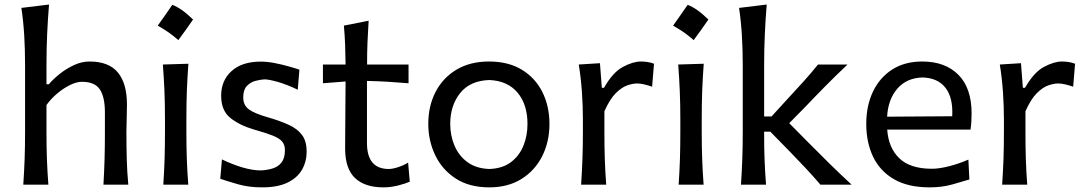

<svg xmlns="http://www.w3.org/2000/svg" viewBox="-20 -809 4753 841"><path d="M82 0Q85.9 -58.1 87.9 -112.3Q89.8 -166.5 89.8 -231.9V-523.9Q89.8 -590.3 86.2 -652.3Q82.5 -714.4 73.7 -774.4L194.8 -789.1Q189.5 -725.1 186.5 -659.7Q183.6 -594.2 183.6 -523.9V-439.9H193.8Q212.9 -462.4 241.7 -485.4Q270.5 -508.3 304.2 -523.9Q337.9 -539.6 372.1 -539.6Q456.5 -539.6 496.3 -491.5Q536.1 -443.4 536.1 -351.1Q536.1 -316.9 534.9 -286.4Q533.7 -255.9 533.7 -231.9Q533.7 -166.5 535.2 -112.3Q536.6 -58.1 542 0H433.1Q436.5 -58.1 438 -111.8Q439.5 -165.5 439.5 -227.5V-317.4Q439.5 -383.8 417.5 -417.2Q395.5 -450.7 338.4 -450.7Q315.9 -450.7 287.6 -437Q259.3 -423.3 231.7 -400.4Q204.1 -377.4 183.6 -349.1V-227.5Q183.6 -165.5 185.5 -111.8Q187.5 -58.1 191.9 0Z M734.8 -787.9Q776.7 -771.8 825.6 -723.4Q810 -700.9 794.2 -678.6Q778.3 -656.3 761.1 -633.2Q720.3 -669.7 670.9 -696.6Q687.5 -720.2 703.1 -742.2Q718.7 -764.3 734.8 -787.9ZM695.3 0Q699.2 -58.1 700.9 -112.3Q702.6 -166.5 702.6 -231.9V-284.7Q702.6 -356 700.2 -412.4Q697.8 -468.8 693.4 -526.4L805.2 -529.8Q800.8 -470.7 798.6 -414.1Q796.4 -357.4 796.4 -284.7V-231.9Q796.4 -166.5 798.3 -112.3Q800.3 -58.1 804.7 0Z M1127.9 11.7Q1069.8 11.7 1023.2 -1.7Q976.6 -15.1 944.8 -25.9L952.1 -110.8Q996.1 -89.4 1041 -75.9Q1085.9 -62.5 1123 -62.5Q1151.4 -64 1175.3 -71.5Q1199.2 -79.1 1213.6 -97.9Q1228 -116.7 1228 -151.9Q1228 -175.3 1215.3 -189.7Q1202.6 -204.1 1173.3 -215.6Q1144 -227.1 1093.8 -241.2Q1029.8 -259.8 989.3 -292.2Q948.7 -324.7 948.7 -389.6Q948.7 -456.5 994.4 -497.8Q1040 -539.1 1122.1 -539.1Q1150.4 -539.1 1181.9 -533Q1213.4 -526.9 1242.4 -518.8Q1271.5 -510.7 1291.5 -503.9L1284.2 -416Q1236.3 -439 1196.8 -450.2Q1157.2 -461.4 1138.2 -461.4Q1120.1 -460.4 1098.4 -454.6Q1076.7 -448.7 1061 -432.1Q1045.4 -415.5 1045.4 -382.3Q1045.4 -348.1 1070.3 -329.8Q1095.2 -311.5 1155.8 -294.4Q1209 -278.8 1246.3 -261.5Q1283.7 -244.1 1303.5 -217Q1323.2 -189.9 1323.2 -145Q1323.2 -101.6 1303 -65.9Q1282.7 -30.3 1239.7 -9.3Q1196.8 11.7 1127.9 11.7Z M1659.7 11.7Q1577.6 11.7 1534.7 -29.5Q1491.7 -70.8 1491.7 -158.7Q1491.7 -238.8 1492.7 -314Q1493.7 -389.2 1493.7 -452.1L1394.5 -444.3V-526.4H1493.7Q1493.2 -571.8 1491.7 -612.5Q1490.2 -653.3 1486.3 -696.8L1594.7 -718.3Q1591.3 -665.5 1589.6 -622.3Q1587.9 -579.1 1587.9 -526.4H1769.5V-444.3Q1724.6 -448.2 1678.5 -450.9Q1632.3 -453.6 1587.4 -454.6V-182.6Q1587.4 -68.8 1683.1 -68.8Q1699.2 -68.8 1723.6 -76.7Q1748 -84.5 1767.6 -96.7L1774.9 -13.2Q1757.8 -5.4 1724.9 3.2Q1691.9 11.7 1659.7 11.7Z M2123.5 11.7Q2035.6 11.7 1976.1 -27.1Q1916.5 -65.9 1886.2 -129.4Q1856 -192.9 1856 -266.1Q1856 -345.2 1888.2 -407Q1920.4 -468.8 1980 -504.2Q2039.6 -539.6 2122.1 -539.6Q2207 -539.6 2266.1 -503.4Q2325.2 -467.3 2356 -405.3Q2386.7 -343.3 2386.7 -266.1Q2386.7 -188 2355 -125Q2323.2 -62 2264.2 -25.1Q2205.1 11.7 2123.5 11.7ZM2123.5 -68.8Q2180.7 -70.8 2217.5 -98.4Q2254.4 -126 2272.5 -170.2Q2290.5 -214.4 2290.5 -266.1Q2290.5 -351.1 2247.1 -403.1Q2203.6 -455.1 2123.5 -458.5Q2038.6 -455.6 1995.4 -401.1Q1952.1 -346.7 1952.1 -266.1Q1952.1 -215.3 1970.9 -170.9Q1989.7 -126.5 2027.8 -98.6Q2065.9 -70.8 2123.5 -68.8Z M2525.4 0Q2529.3 -58.1 2531.2 -112.3Q2533.2 -166.5 2533.2 -231.9V-284.7Q2533.2 -342.8 2529.1 -404.3Q2524.9 -465.8 2515.1 -526.4L2607.9 -532.2L2616.2 -424.3H2625.5Q2664.6 -492.7 2708.7 -516.1Q2752.9 -539.6 2787.1 -539.6Q2801.3 -539.6 2816.2 -537.4Q2831.1 -535.2 2844.7 -529.8L2836.4 -429.2Q2819.8 -435.1 2802.2 -439.2Q2784.7 -443.4 2770.5 -443.4Q2752.4 -443.4 2728.3 -435.3Q2704.1 -427.2 2677.7 -401.4Q2651.4 -375.5 2627.4 -321.8V-227.5Q2627.4 -165.5 2629.2 -111.8Q2630.9 -58.1 2635.3 0Z M2992.1 -787.9Q3034 -771.8 3082.9 -723.4Q3067.3 -700.9 3051.5 -678.6Q3035.6 -656.3 3018.5 -633.2Q2977.6 -669.7 2928.2 -696.6Q2944.9 -720.2 2960.4 -742.2Q2976 -764.3 2992.1 -787.9ZM2952.6 0Q2956.5 -58.1 2958.3 -112.3Q2960 -166.5 2960 -231.9V-284.7Q2960 -356 2957.5 -412.4Q2955.1 -468.8 2950.7 -526.4L3062.5 -529.8Q3058.1 -470.7 3055.9 -414.1Q3053.7 -357.4 3053.7 -284.7V-231.9Q3053.7 -166.5 3055.7 -112.3Q3057.6 -58.1 3062 0Z M3225.6 0Q3229.5 -58.1 3231.4 -112.3Q3233.4 -166.5 3233.4 -231.9V-523.9Q3233.4 -590.3 3229.7 -652.3Q3226.1 -714.4 3217.3 -774.4L3338.4 -789.1Q3333 -725.1 3330.1 -659.7Q3327.1 -594.2 3327.1 -523.9V-298.8H3359.4L3433.1 -379.4Q3467.3 -416 3500.2 -452.6Q3533.2 -489.3 3563 -526.4H3692.4Q3643.1 -480 3597.4 -433.8Q3551.8 -387.7 3507.8 -341.3L3437 -269.5L3519 -186.5Q3564.9 -140.1 3612.5 -93.3Q3660.2 -46.4 3710.4 0H3573.7Q3543.5 -35.6 3510 -71.3Q3476.6 -106.9 3441.9 -142.6L3354 -232.4H3327.1V-216.3Q3327.1 -157.7 3329.1 -106.4Q3331.1 -55.2 3335.4 0Z M4052.2 11.7Q3957 11.7 3895.5 -24.2Q3834 -60.1 3804.2 -122.8Q3774.4 -185.5 3774.4 -266.1Q3774.4 -345.7 3803.7 -407.5Q3833 -469.2 3887.9 -504.4Q3942.9 -539.6 4019.5 -539.6Q4120.1 -539.6 4178 -481.4Q4235.8 -423.3 4235.8 -312Q4235.8 -272.5 4231 -241.2H3866.2Q3871.6 -161.6 3919.2 -115.7Q3966.8 -69.8 4062 -69.8Q4093.8 -69.8 4137 -80.8Q4180.2 -91.8 4221.7 -109.9L4226.1 -22.9Q4194.8 -13.2 4150.1 -0.7Q4105.5 11.7 4052.2 11.7ZM4150.9 -299.8Q4155.3 -381.3 4121.3 -424.6Q4087.4 -467.8 4021 -469.7Q3951.7 -467.8 3910.9 -421.1Q3870.1 -374.5 3865.7 -297.9Z M4369.6 0Q4373.5 -58.1 4375.5 -112.3Q4377.4 -166.5 4377.4 -231.9V-284.7Q4377.4 -342.8 4373.3 -404.3Q4369.1 -465.8 4359.4 -526.4L4452.1 -532.2L4460.4 -424.3H4469.7Q4508.8 -492.7 4553 -516.1Q4597.2 -539.6 4631.3 -539.6Q4645.5 -539.6 4660.4 -537.4Q4675.3 -535.2 4689 -529.8L4680.7 -429.2Q4664.1 -435.1 4646.5 -439.2Q4628.9 -443.4 4614.7 -443.4Q4596.7 -443.4 4572.5 -435.3Q4548.3 -427.2 4522 -401.4Q4495.6 -375.5 4471.7 -321.8V-227.5Q4471.7 -165.5 4473.4 -111.8Q4475.1 -58.1 4479.5 0Z"/></svg>

Font: Pinar DS1 Medium
Style: Regular
Weight: 500
Designer: Amin Abedi
Version: Version 3.000